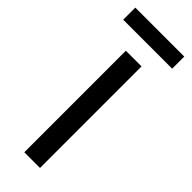

<svg xmlns="http://www.w3.org/2000/svg" viewBox="-247 -697 718 718"><g transform="rotate(45 111.5 -338.0)"><path d="M241 -676H-18V-612H241ZM154 0V-537H71V0Z"/></g></svg>

Font: Noto Sans Arabic UI Cn
Style: Regular
Weight: 400
Width: 3
Designer: Monotype Design Team, Nadine Chahine and Nizar Qandah
Foundry: Monotype Imaging Inc.
Version: Version 2.010